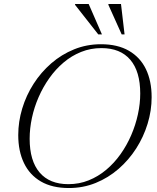

<svg xmlns="http://www.w3.org/2000/svg" viewBox="-20 -938 792 968"><path d="M129.5 -238.5Q129.5 -127 179.8 -68.2Q230 -9.5 324.5 -9.5Q379.5 -9.5 427.2 -28.8Q475 -48 515.5 -82Q556 -116 587.8 -160.8Q619.5 -205.5 641.5 -256.5Q663.5 -307.5 675.2 -361.2Q687 -415 687 -466.5Q687 -578 636.8 -636.8Q586.5 -695.5 491.5 -695.5Q437 -695.5 389 -676.2Q341 -657 300.8 -623Q260.5 -589 228.8 -544.2Q197 -499.5 174.8 -448.5Q152.5 -397.5 141 -343.8Q129.5 -290 129.5 -238.5ZM744.5 -448Q744.5 -380.5 724.2 -314.2Q704 -248 666.8 -189.8Q629.5 -131.5 577.8 -86.5Q526 -41.5 462.8 -15.8Q399.5 10 327.5 10Q243 10 186.2 -23Q129.5 -56 100.8 -116Q72 -176 72 -257Q72 -324.5 92 -390.8Q112 -457 149.2 -515.2Q186.5 -573.5 238.2 -618.5Q290 -663.5 353.5 -689.2Q417 -715 489 -715Q573 -715 630 -682Q687 -649 715.8 -589.2Q744.5 -529.5 744.5 -448ZM494 -764.5H475.5L358.5 -913.5V-918H427ZM608 -764.5H593.5L526.5 -913.5V-918H590Z"/></svg>

Font: Newsreader 60pt Light
Style: Italic
Weight: 300
Italic angle: -17°
Designer: Hugues Gentile
Foundry: Production Type
Version: Version 1.003